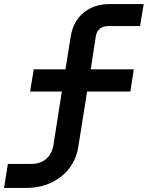

<svg xmlns="http://www.w3.org/2000/svg" viewBox="-92 -750 731 950"><path d="M-72 180H38C172 180 276 99 295 -21L339 -297H553L570 -407H357L382 -570C387 -603 410 -621 444 -621H601L619 -730H450C347 -730 273 -668 258 -570L232 -407H75L57 -297H214L172 -30C162 27 122 61 63 61H-53Z"/></svg>

Font: JetBrains Mono
Style: Bold Italic
Weight: 558
Italic angle: -9°
Monospace: yes
Designer: Philipp Nurullin, Konstantin Bulenkov
Foundry: JetBrains
Version: Version 2.305